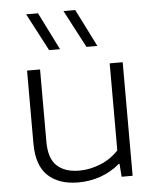

<svg xmlns="http://www.w3.org/2000/svg" viewBox="-56 -856 744 912"><g transform="rotate(-5 316.0 -399.5)"><path d="M84 -193.5V-541.5H146V-196.5Q146 -117 183.8 -81.8Q221.5 -46.5 290 -46.5Q341 -46.5 391 -66.8Q441 -87 478 -126.5V-541.5H540V0H487.5L483 -61.5H478.5Q438.5 -27 387.8 -9Q337 9 281 9Q188.5 9 136.2 -40Q84 -89 84 -193.5ZM197 -629 103 -808H159.5L249 -629ZM375 -629 281 -808H337L427 -629Z"/></g></svg>

Font: Encode Sans Expanded Light
Style: Regular
Weight: 300
Width: 7
Designer: Multiple Designers
Foundry: Impallari Type
Version: Version 2.000